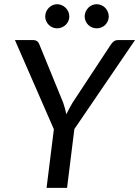

<svg xmlns="http://www.w3.org/2000/svg" viewBox="-20 -912 676 932"><path d="M52.5 0ZM341 -285.5 305.5 0H206L241.5 -284.5L52.5 -717.5H140.5Q153.5 -717.5 161 -711.2Q168.5 -705 172 -694L286.5 -414Q291.5 -399 295.5 -385Q299.5 -371 302 -357.5Q308.5 -371 316 -384.8Q323.5 -398.5 332.5 -414L517 -694Q522.5 -703 531.2 -710.2Q540 -717.5 553 -717.5H635.5ZM316.5 -832Q316.5 -820 311.8 -809.5Q307 -799 298.8 -791.2Q290.5 -783.5 279.8 -779Q269 -774.5 257 -774.5Q245.5 -774.5 235 -779Q224.5 -783.5 216.8 -791.2Q209 -799 204.2 -809.5Q199.5 -820 199.5 -832Q199.5 -844 204.2 -855Q209 -866 216.8 -874Q224.5 -882 235 -886.8Q245.5 -891.5 257 -891.5Q269 -891.5 279.8 -886.8Q290.5 -882 298.8 -874Q307 -866 311.8 -855Q316.5 -844 316.5 -832ZM508 -832Q508 -820 503.2 -809.5Q498.5 -799 490.8 -791.2Q483 -783.5 472.2 -779Q461.5 -774.5 449.5 -774.5Q437.5 -774.5 426.8 -779Q416 -783.5 408.2 -791.2Q400.5 -799 395.8 -809.5Q391 -820 391 -832Q391 -844 395.8 -855Q400.5 -866 408.2 -874Q416 -882 426.8 -886.8Q437.5 -891.5 449.5 -891.5Q461.5 -891.5 472.2 -886.8Q483 -882 490.8 -874Q498.5 -866 503.2 -855Q508 -844 508 -832Z"/></svg>

Font: Lato Medium
Style: Italic
Weight: 500
Italic angle: -7°
Designer: Lukasz Dziedzic
Foundry: tyPoland Lukasz Dziedzic
Version: Version 2.006; 2014-01-15